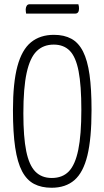

<svg xmlns="http://www.w3.org/2000/svg" viewBox="-20 -874 492 904"><path d="M223 10Q175 10 140.5 -8Q106 -26 84 -67.5Q62 -109 51.5 -179.5Q41 -250 41 -355Q41 -484 62 -562Q83 -640 126 -675Q169 -710 234 -710Q282 -710 316 -691.5Q350 -673 371 -631.5Q392 -590 401.5 -522.5Q411 -455 411 -356Q411 -222 391.5 -142Q372 -62 330.5 -26Q289 10 223 10ZM224 -36Q274 -36 304 -67Q334 -98 348.5 -168.5Q363 -239 363 -357Q363 -472 350 -539Q337 -606 308.5 -635Q280 -664 233 -664Q184 -664 152.5 -633Q121 -602 105.5 -531Q90 -460 90 -340Q90 -229 103.5 -162.5Q117 -96 146.5 -66Q176 -36 224 -36ZM103 -810Q102 -816 101.5 -821Q101 -826 101 -831Q102 -842 106.5 -848Q111 -854 120 -854H349Q351 -848 351.5 -843Q352 -838 352 -833Q352 -822 347.5 -816Q343 -810 334 -810Z"/></svg>

Font: Yanone Kaffeesatz Light
Style: Regular
Weight: 300
Designer: Yanone (Cyrillic: Daniel Pouzeot, Huerta Tipografica, and Cyreal)
Foundry: Yanone
Version: Version 2.003